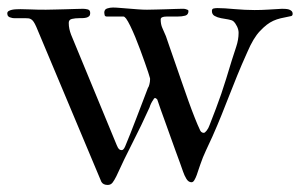

<svg xmlns="http://www.w3.org/2000/svg" viewBox="-28 -496 813 520"><path d="M246.6 -3.4 70.3 -423.3Q66.4 -432.1 63.2 -436.8Q60.1 -441.4 56.6 -443.6Q53.2 -445.8 49.3 -446.3Q45.4 -446.8 39.6 -446.8H22Q15.1 -446.8 10.3 -446.8Q5.4 -446.8 3.4 -447.8Q-8.3 -449.7 -8.3 -459.5Q-8.3 -463.9 -4.6 -466.1Q-1 -468.3 4.4 -469.5Q9.8 -470.7 16.1 -470.9Q22.5 -471.2 27.8 -471.2Q39.1 -471.2 54.9 -470.5Q70.8 -469.7 96.2 -469.7Q106.9 -469.7 120.8 -470.2Q134.8 -470.7 148.9 -470.9Q163.1 -471.2 175.8 -471.7Q188.5 -472.2 196.8 -472.2Q203.1 -472.2 209.7 -470.5Q216.3 -468.8 216.3 -460.4Q216.3 -455.1 213.6 -452.4Q210.9 -449.7 206.8 -448.5Q202.6 -447.3 197.3 -447Q191.9 -446.8 186.5 -446.8Q175.8 -446.8 167 -444.8Q158.2 -442.9 158.2 -434.1Q158.2 -425.3 159.9 -417.5Q161.6 -409.7 164.6 -401.9L288.1 -103Q291.5 -94.7 294.4 -92Q297.4 -89.4 301.8 -89.4Q306.6 -89.4 311 -99.6Q316.9 -113.3 325.2 -134.5Q333.5 -155.8 342.3 -178.5Q351.1 -201.2 359.1 -222.4Q367.2 -243.7 372.6 -257.8Q375 -260.7 376.7 -267.8Q378.4 -274.9 378.4 -280.3V-283.7Q377.4 -288.1 373.5 -299.8Q369.6 -311.5 364 -327.4Q358.4 -343.3 351.8 -361.1Q345.2 -378.9 338.4 -395.5Q331.5 -412.1 325 -425.5Q318.4 -439 313.5 -445.8Q309.1 -451.2 306.6 -451.2H261.7Q256.3 -451.2 255.4 -455.1Q254.4 -459 254.4 -461.4Q254.4 -470.7 262.2 -473.1Q270 -475.6 277.8 -475.6Q285.6 -475.6 296.9 -474.6Q308.1 -473.6 320.6 -472.7Q333 -471.7 345.9 -470.7Q358.9 -469.7 370.1 -469.7Q381.8 -469.7 395 -470.2Q408.2 -470.7 420.9 -470.9Q433.6 -471.2 444.8 -471.7Q456.1 -472.2 463.9 -472.2Q465.3 -472.2 468.5 -472.2Q471.7 -472.2 474.6 -471.4Q477.5 -470.7 480 -469.5Q482.4 -468.3 482.4 -466.3Q482.4 -456.1 473.6 -453.6Q464.8 -451.2 452.6 -451.2H423.3Q407.2 -451.2 407.2 -443.4Q407.2 -430.2 411.6 -420.4Q416 -410.6 421.4 -397.9Q424.8 -387.7 431.6 -368.2Q438.5 -348.6 446.8 -324.5Q455.1 -300.3 464.4 -273.7Q473.6 -247.1 482.4 -222.4Q491.2 -197.8 499.3 -177.5Q507.3 -157.2 512.7 -146Q516.1 -136.2 523.9 -136.2Q526.9 -136.2 531.7 -142.3Q536.6 -148.4 539.6 -157.2Q549.3 -182.1 556.9 -202.1Q564.5 -222.2 571.3 -241.9Q578.1 -261.7 584.7 -283.2Q591.3 -304.7 599.6 -332Q605.5 -350.6 611.8 -369.6Q618.2 -388.7 618.2 -407.2Q618.2 -415.5 614 -424.3Q609.9 -433.1 604 -438.5Q599.6 -441.9 590.1 -443.4Q580.6 -444.8 570.6 -446.8Q560.5 -448.7 553.2 -452.9Q545.9 -457 545.9 -466.3Q545.9 -472.2 550.8 -473.1Q555.7 -474.1 561 -474.1Q569.3 -474.1 581.3 -473.4Q593.3 -472.7 606.9 -471.4Q620.6 -470.2 634.8 -469.5Q648.9 -468.8 661.6 -468.8Q680.2 -468.8 698.7 -470Q717.3 -471.2 735.8 -472.2Q739.7 -472.2 744.6 -471.9Q749.5 -471.7 753.9 -470.5Q758.3 -469.2 761.5 -466.3Q764.6 -463.4 764.6 -458.5Q764.6 -452.6 758.8 -452.1Q743.2 -449.2 732.2 -446.5Q721.2 -443.8 712.2 -439.7Q703.1 -435.5 694.6 -429Q686 -422.4 675.8 -411.6Q658.2 -393.1 642.1 -355.5Q626 -319.8 614.3 -291Q602.5 -262.2 592.3 -235.8Q582 -209.5 571.5 -183.3Q561 -157.2 547.4 -126.5Q539.1 -107.9 530 -88.9Q521 -69.8 514.6 -50.8Q512.7 -46.4 510.3 -38.3Q507.8 -30.3 504.9 -22.2Q502 -14.2 498.5 -8.3Q495.1 -2.4 490.7 -2.4Q482.4 -2.4 476.8 -11.7Q471.2 -21 467.8 -31.2Q464.8 -40 459.5 -54.7Q454.1 -69.3 447.5 -87.4Q440.9 -105.5 433.8 -125.5Q426.8 -145.5 419.9 -164.3Q413.1 -183.1 407.2 -199.5Q401.4 -215.8 397.9 -226.6Q394 -230.5 392.6 -230.5Q389.2 -230.5 387.7 -226.6Q380.4 -216.3 377 -205.1Q354.5 -155.3 331.3 -110.1Q308.1 -64.9 287.1 -18.6Q281.7 -7.8 276.9 -1.5Q272 4.9 263.7 4.9Q251.5 4.9 246.6 -3.4Z"/></svg>

Font: IM FELL French Canon
Style: Regular
Weight: 400
Designer: Igino Marini
Foundry: Igino Marini,
Version: 3.00